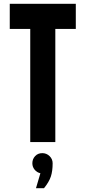

<svg xmlns="http://www.w3.org/2000/svg" viewBox="-20 -742 445 1003"><path d="M269 -591V0H138V-591H31V-722H376V-591ZM191 163Q173 159 161 144.5Q149 130 149 111Q149 89 163.5 73.5Q178 58 201 58Q223 58 239 73.5Q255 89 255 111Q255 152 245.5 180.5Q236 209 210 241H168Z"/></svg>

Font: PostBus
Style: Regular
Weight: 400
Designer: Peter Wiegel
Version: Version 1.001